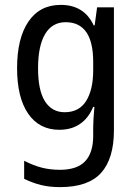

<svg xmlns="http://www.w3.org/2000/svg" viewBox="-20 -522 562 787"><path d="M79 211V137Q116 156 150.5 165Q185 174 226 174Q296 174 329 139Q362 104 362 35V0Q362 -29 367 -84H362Q343 -38 308 -14Q273 10 223 10Q141 10 95.5 -56Q50 -122 50 -243Q50 -365 96.5 -433.5Q143 -502 229 -502Q325 -502 364 -418H368L378 -492H447V12Q447 128 394.5 186.5Q342 245 226 245Q183 245 148.5 236.5Q114 228 79 211ZM362 -235V-268Q362 -431 249 -431Q194 -431 165 -382.5Q136 -334 136 -242Q136 -151 164.5 -106.5Q193 -62 245 -62Q304 -62 333 -108Q362 -154 362 -235Z"/></svg>

Font: Noto Sans Armenian Narrow
Style: Regular
Weight: 400
Width: 4
Designer: Monotype Design team
Foundry: Monotype Imaging Inc.
Version: Version 1.000